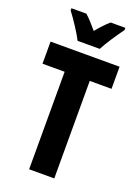

<svg xmlns="http://www.w3.org/2000/svg" viewBox="-171 -1003 786 1077"><g transform="rotate(20 221.5 -465.0)"><path d="M156 -770H288C309 -811 355 -879 383 -917V-930H295C272 -910 251 -888 222 -853C195 -885 171 -912 150 -930H61V-917C89 -881 138 -807 156 -770ZM297 0V-582H427V-714H15V-582H147V0Z"/></g></svg>

Font: Noto Sans Myanmar ExtraCondensed ExtraBold
Style: Regular
Weight: 800
Width: 2
Designer: Monotype Design Team
Foundry: Monotype Imaging Inc.
Version: Version 2.107